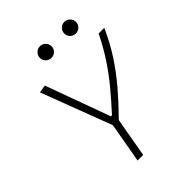

<svg xmlns="http://www.w3.org/2000/svg" viewBox="-248 -1010 1134 1134"><g transform="rotate(-45 319.5 -442.5)"><path d="M223.6 0 268.1 -250.5 100.6 -692.4 149.4 -700.7 296.9 -295.9H305.7Q365.7 -361.3 415.5 -421.6Q465.3 -481.9 508.8 -547.6Q552.2 -613.3 591.8 -693.4H638.7Q599.1 -604.5 550.3 -530Q501.5 -455.6 442.9 -387Q384.3 -318.4 314 -247.1L270.5 0ZM293 -788.1Q272.9 -788.1 258.5 -802.2Q244.1 -816.4 244.1 -836.4Q244.1 -856.4 258.5 -870.8Q272.9 -885.3 293 -885.3Q313 -885.3 327.4 -870.8Q341.8 -856.4 341.8 -836.4Q341.8 -816.4 327.4 -802.2Q313 -788.1 293 -788.1ZM496.6 -788.1Q476.6 -788.1 462.2 -802.2Q447.8 -816.4 447.8 -836.4Q447.8 -856.4 462.2 -870.8Q476.6 -885.3 496.6 -885.3Q516.6 -885.3 531 -870.8Q545.4 -856.4 545.4 -836.4Q545.4 -816.4 531 -802.2Q516.6 -788.1 496.6 -788.1Z"/></g></svg>

Font: Cascadia Code ExtraLight
Style: Italic
Weight: 200
Italic angle: -10°
Monospace: yes
Designer: Aaron Bell
Foundry: Saja Typeworks
Version: Version 2404.023; ttfautohint (v1.8.4)